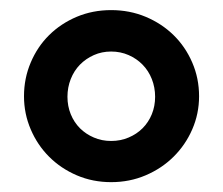

<svg xmlns="http://www.w3.org/2000/svg" viewBox="-20 -752 442 380"><path d="M27.5 -561.5Q27.5 -597 40.8 -628.2Q54 -659.5 77.2 -682.5Q100.5 -705.5 132 -718.8Q163.5 -732 200 -732Q236.5 -732 268.2 -718.8Q300 -705.5 323.5 -682.5Q347 -659.5 360.5 -628.2Q374 -597 374 -561.5Q374 -527 360.5 -496Q347 -465 323.5 -441.8Q300 -418.5 268.2 -405Q236.5 -391.5 200 -391.5Q163.5 -391.5 132 -405Q100.5 -418.5 77.2 -441.8Q54 -465 40.8 -496Q27.5 -527 27.5 -561.5ZM113.5 -560.5Q113.5 -542 120 -526Q126.5 -510 138.2 -498.2Q150 -486.5 165.8 -479.8Q181.5 -473 200 -473Q218.5 -473 234.5 -479.8Q250.5 -486.5 262.2 -498.2Q274 -510 280.5 -526Q287 -542 287 -560.5Q287 -579 280.5 -595.5Q274 -612 262.2 -624Q250.5 -636 234.5 -643Q218.5 -650 200 -650Q181.5 -650 165.8 -643Q150 -636 138.2 -624Q126.5 -612 120 -595.5Q113.5 -579 113.5 -560.5Z"/></svg>

Font: Lato TR
Style: Bold
Weight: 700
Designer: Lukasz Dziedzic
Foundry: tyPoland Lukasz Dziedzic
Version: Version 1.104 2013